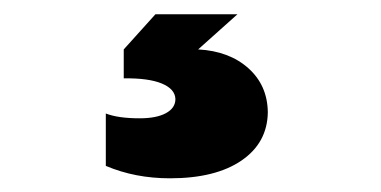

<svg xmlns="http://www.w3.org/2000/svg" viewBox="-20 -28 540 272"><path d="M129.9 207V132.8Q147.5 139.6 177.7 139.6Q201.7 139.6 215.1 132.3Q228.5 125 228.5 112.3Q228 98.1 209.2 90.3Q190.4 82.5 155.3 83V42L200.2 -7.8H316.4L260.7 42Q304.7 44.4 331.8 68.6Q358.9 92.8 359.4 130.9Q358.9 174.3 322 199.5Q285.2 224.6 220.7 224.6Q171.4 224.6 129.9 207Z"/></svg>

Font: Wanted Sans ExtraBold
Style: Regular
Weight: 800
Designer: Original Design by Kil Hyung-jin and Kang Hanbin, Wanted Lab, Inc; Hangeul from Source Han Sans by Jang Soo-young and Ka
Foundry: Wanted Lab, Inc.
Version: Version 1.003